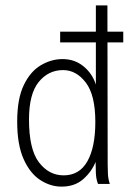

<svg xmlns="http://www.w3.org/2000/svg" viewBox="-20 -685 479 715"><path d="M209 10Q168 10 130 -14.5Q92 -39 68 -92.5Q44 -146 44 -232Q44 -317 68.5 -368Q93 -419 132 -442Q171 -465 213 -465Q258 -465 291 -438Q324 -411 337 -370V-665H380L381 -71Q381 -53 382 -35.5Q383 -18 389 0H345Q338 -17 337 -40.5Q336 -64 336 -82Q321 -45 289.5 -17.5Q258 10 209 10ZM217 -32Q276 -32 305.5 -84.5Q335 -137 335 -231Q335 -331 299.5 -377.5Q264 -424 215 -424Q160 -424 124 -379.5Q88 -335 88 -240Q88 -129 125 -80.5Q162 -32 217 -32ZM204 -527V-567H439V-527Z"/></svg>

Font: Inconsolata SemiCondensed Light
Style: Regular
Weight: 300
Width: 4
Monospace: yes
Designer: Raph Levien, Cyreal, Brenton Simpson
Foundry: Raph Levien, Cyreal, Google
Version: Version 3.100; ttfautohint (v1.8.4.7-5d5b)